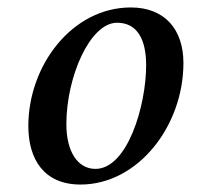

<svg xmlns="http://www.w3.org/2000/svg" viewBox="-20 -482 592 515"><path d="M56 -144C56 -56 97 13 196 13C350 13 472 -144 472 -313C472 -404 421 -462 331 -462C173 -462 56 -306 56 -144ZM158 -149C158 -275 221 -421 294 -421C349 -421 372 -375 372 -307C372 -199 322 -29 236 -29C188 -29 158 -76 158 -149Z"/></svg>

Font: KpRoman
Style: SemiboldItalic
Weight: 600
Italic angle: -11°
Version: Version 0.66